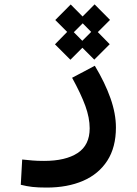

<svg xmlns="http://www.w3.org/2000/svg" viewBox="-20 -619 626 875"><path d="M192.4 235.8Q153.3 235.8 127.7 232.9Q102.1 230 74.7 223.1L81.1 107.9Q108.9 110.8 129.2 112.5Q149.4 114.3 180.7 114.3Q278.8 114.3 333.7 78.4Q388.7 42.5 388.7 -34.2Q388.7 -82 368.9 -136.5Q349.1 -190.9 308.6 -264.6L412.1 -319.3Q458.5 -242.2 483.4 -171.6Q508.3 -101.1 508.3 -38.1Q508.3 52.2 469 113.3Q429.7 174.3 358.6 205.1Q287.6 235.8 192.4 235.8ZM300.8 -346.7 230.5 -417 286.1 -473.6 231.9 -527.8 302.2 -598.6 356.4 -543.9 411.1 -599.1 481.4 -528.3 425.8 -472.7 480 -417.5 409.7 -347.2 355.5 -401.4ZM355 -433.1 395.5 -473.6 356.9 -512.7 316.4 -472.2Z"/></svg>

Font: Cascadia Code SemiBold
Style: Regular
Weight: 600
Monospace: yes
Designer: Aaron Bell
Foundry: Saja Typeworks
Version: Version 2404.023; ttfautohint (v1.8.4)